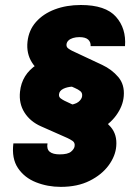

<svg xmlns="http://www.w3.org/2000/svg" viewBox="-20 -635 521 768"><path d="M250 -84 248 -214Q280 -216.5 293.5 -227.2Q307 -238 308.5 -250.5Q310 -263.5 301.2 -270.5Q292.5 -277.5 279.5 -283L174.5 -329.5Q131 -348.5 108 -384.8Q85 -421 90 -468Q95 -514.5 124 -547.2Q153 -580 199.5 -597.5Q246 -615 303.5 -615Q402 -615 443.8 -568Q485.5 -521 480 -450.5H342.5Q343.5 -466.5 332.8 -476.5Q322 -486.5 297.5 -486.5Q283.5 -486.5 272 -483Q260.5 -479.5 253.8 -473Q247 -466.5 246 -457.5Q245 -447 253 -441.2Q261 -435.5 268 -432L388.5 -375.5Q427 -357.5 453 -327Q479 -296.5 475 -250.5Q472 -211 444.5 -173.2Q417 -135.5 368 -110.5Q319 -85.5 250 -84ZM223 112.5Q170.5 112.5 124.2 94.2Q78 76 52 37.5Q26 -1 33.5 -61.5H170Q166 -38.5 178.8 -28Q191.5 -17.5 219 -17.5Q251 -17.5 264 -28.2Q277 -39 278.5 -50.5Q280.5 -64.5 270 -71.5Q259.5 -78.5 249.5 -83L144.5 -129.5Q101 -148.5 78 -184.8Q55 -221 60 -268Q67 -337 126.8 -376.2Q186.5 -415.5 274 -417L270.5 -288.5Q249 -287.5 233.2 -279.8Q217.5 -272 216 -257.5Q215 -247 223 -241.2Q231 -235.5 238 -232L358.5 -175.5Q397 -157.5 423 -127Q449 -96.5 445 -50.5Q442 -11 414.5 26.5Q387 64 338.5 88.2Q290 112.5 223 112.5Z"/></svg>

Font: Karla ExtraBold
Style: Italic
Weight: 800
Italic angle: -8°
Designer: Jonathan Pinhorn
Version: Version 2.004;gftools[0.9.33]